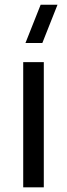

<svg xmlns="http://www.w3.org/2000/svg" viewBox="-20 -808 289 828"><path d="M228 -787.6 162.6 -622.6H89.8L155.3 -787.6ZM168.9 0H80.1V-540H168.9Z"/></svg>

Font: Vela Sans Med
Style: Regular
Weight: 500
Designer: Principal design: Mikhail Sharanda - project Manrope.
Design modification: Ravid Balaliev
Foundry: Mikhail Sharanda
Version: Version 1.001